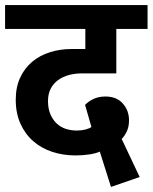

<svg xmlns="http://www.w3.org/2000/svg" viewBox="-30 -659 601 756"><path d="M478 -185Q478 -159 468.5 -140Q459 -121 449 -112L520 38L407 77L363 -62Q348 -55 322 -51Q296 -47 267 -47Q219 -47 176 -61Q133 -75 101 -103Q69 -131 50.5 -172Q32 -213 32 -266Q32 -316 49.5 -353.5Q67 -391 97 -416Q127 -441 167 -453.5Q207 -466 252 -466H306V-545H-10V-639H551V-545H428V-370H292Q265 -370 241 -363.5Q217 -357 198.5 -343.5Q180 -330 169.5 -309.5Q159 -289 159 -261Q159 -231 168.5 -209Q178 -187 193.5 -172.5Q209 -158 229.5 -151.5Q250 -145 272 -145Q291 -145 306.5 -149Q322 -153 330 -159L305 -246Q318 -260 338.5 -269.5Q359 -279 385 -279Q429 -279 453.5 -251.5Q478 -224 478 -185Z"/></svg>

Font: Ek Mukta
Style: Bold
Weight: 700
Designer: Girish Dalvi and Yashodeep Gholap
Foundry: Ek Type
Version: Version 2.538;PS 1.002;hotconv 16.6.51;makeotf.lib2.5.65220;